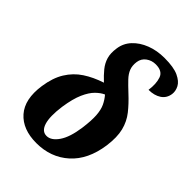

<svg xmlns="http://www.w3.org/2000/svg" viewBox="-223 -871 986 986"><g transform="rotate(45 270.0 -377.5)"><path d="M224 10Q124 10 72.5 -48.5Q21 -107 37 -217Q47 -286 75.5 -332Q104 -378 148 -407Q192 -436 250 -455Q222 -481 202.5 -505Q183 -529 174.5 -557.5Q166 -586 172 -626Q178 -668 207 -699Q236 -730 281 -747.5Q326 -765 381 -765Q448 -765 483 -748.5Q518 -732 530 -708.5Q542 -685 539 -662Q534 -627 506.5 -609Q479 -591 438 -591Q445 -641 433 -675.5Q421 -710 372 -710Q343 -710 320.5 -693.5Q298 -677 294 -649Q290 -620 298.5 -598Q307 -576 327 -555Q347 -534 378 -505Q417 -469 445.5 -433Q474 -397 485.5 -351Q497 -305 488 -238Q471 -118 399.5 -54Q328 10 224 10ZM235 -53Q268 -53 296 -93.5Q324 -134 335 -213Q343 -272 340.5 -309Q338 -346 326.5 -370.5Q315 -395 297 -416Q276 -407 254 -385.5Q232 -364 214 -323.5Q196 -283 186 -216Q175 -136 188 -94.5Q201 -53 235 -53Z"/></g></svg>

Font: Noto Serif ExtraCondensed ExtraBold
Style: Italic
Weight: 800
Width: 2
Italic angle: -12°
Designer: Monotype Design Team
Foundry: Monotype Imaging Inc.
Version: Version 2.013